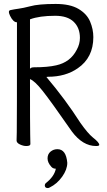

<svg xmlns="http://www.w3.org/2000/svg" viewBox="-20 -729 540 973"><path d="M113 11Q98 11 81 3Q64 -5 64 -17Q64 -29 65 -58.5Q66 -88 66 -616Q47 -616 31 -649Q25 -662 25 -668Q25 -677 34 -678Q52 -682 74.5 -685Q97 -688 132 -697Q174 -709 262 -709Q335 -709 377.5 -684Q420 -659 436.5 -620Q453 -581 453 -541Q453 -437 374 -383Q312 -340 224 -340L215 -339Q313 -223 387 -107Q425 -53 451 -32Q483 -7 483 5Q483 11 467 11Q399 11 344 -63Q237 -217 196 -268.5Q155 -320 132 -328Q132 -81 133 -48.5Q134 -16 134 1Q134 11 113 11ZM222 224Q207 224 207 210Q207 204 212 199Q255 166 263 126Q248 126 240 116Q221 95 221 74Q221 52 236 39.5Q251 27 271 27Q315 27 321 96Q321 130 295 166.5Q269 203 232 221Q227 224 222 224ZM132 -380Q136 -388 153 -388Q222 -388 265 -398Q337 -414 369 -477Q385 -506 385 -537Q385 -588 353.5 -618.5Q322 -649 260 -649Q180 -649 132 -631Z"/></svg>

Font: LXGW WenKai Mono TC
Style: Regular
Weight: 400
Designer: LXGW / Fontworks Inc.
Foundry: LXGW / Fontworks Inc.
Version: Version 1.330